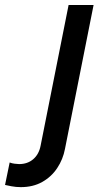

<svg xmlns="http://www.w3.org/2000/svg" viewBox="-139 -539 409 773"><path d="M-55.2 214.4Q-74.7 214.4 -93 210.9Q-111.3 207.5 -118.7 205.6L-100.1 115.2Q-91.3 118.7 -80.1 120.1Q-68.8 121.6 -62 121.6Q-28.3 121.6 -5.4 102.1Q17.6 82.5 24.4 47.9L137.2 -519H237.8L122.6 60.5Q114.7 102.5 91.3 137.7Q67.9 172.9 31 193.6Q-5.9 214.4 -55.2 214.4Z"/></svg>

Font: Reddit Sans Medium
Style: Italic
Weight: 500
Italic angle: -11.25°
Designer: Stephen Hutchings
Version: Version 1.013